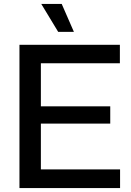

<svg xmlns="http://www.w3.org/2000/svg" viewBox="-20 -957 667 977"><path d="M79 0V-729H590V-635H188V-416H541V-328H188V-95H591V0ZM276 -795 190 -937H294L356 -795Z"/></svg>

Font: Mona Sans Medium
Style: Regular
Weight: 500
Designer: Deni Anggara
Foundry: GitHub
Version: Version 2.000;Glyphs 3.2.3 (3260)